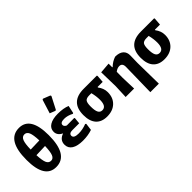

<svg xmlns="http://www.w3.org/2000/svg" viewBox="14 -1551 2531 2531"><g transform="rotate(-45 1280.0 -285.0)"><path d="M248 7Q36 7 36 -337Q36 -707 264 -707Q475 -707 475 -361Q475 7 248 7ZM172 -395 338 -400Q334 -507 315 -551.5Q296 -596 254 -596Q212 -596 193 -550Q174 -504 172 -395ZM259 -100Q299 -100 317.5 -145Q336 -190 339 -295L173 -289Q178 -185 197 -142.5Q216 -100 259 -100Z M747 -748 760 -755 859 -716 865 -702Q848 -668 778 -533L765 -525L687 -556Q725 -671 747 -748ZM745 10Q642 10 587 -25Q532 -60 532 -126Q532 -212 625 -244Q551 -279 551 -347Q551 -409 606 -443Q661 -477 758 -477Q863 -477 932 -448L909 -340L898 -335Q833 -370 770 -370Q697 -370 697 -327Q697 -300 733 -283L872 -284L877 -275L869 -188H743Q679 -188 679 -145Q679 -97 770 -97Q845 -97 918 -126L930 -117L917 -17Q838 10 745 10Z M1194 11Q1092 11 1038 -49.5Q984 -110 984 -225Q984 -468 1232 -468H1477L1482 -459L1474 -355H1380L1377 -347Q1426 -284 1426 -211Q1426 -110 1363 -49.5Q1300 11 1194 11ZM1207 -93Q1282 -93 1282 -213Q1282 -281 1263 -355H1224Q1170 -355 1151 -331Q1132 -307 1132 -238Q1132 -161 1150 -127Q1168 -93 1207 -93Z M1699 -470V-401H1706Q1758 -452 1825 -474Q1901 -474 1940.5 -439.5Q1980 -405 1978 -341L1975 -207L1981 185H1822L1831 -279Q1831 -348 1774 -348Q1738 -348 1699 -318L1698 -207L1705 0H1547L1555 -191L1549 -458Z M2262 11Q2160 11 2106 -49.5Q2052 -110 2052 -225Q2052 -468 2300 -468H2545L2550 -459L2542 -355H2448L2445 -347Q2494 -284 2494 -211Q2494 -110 2431 -49.5Q2368 11 2262 11ZM2275 -93Q2350 -93 2350 -213Q2350 -281 2331 -355H2292Q2238 -355 2219 -331Q2200 -307 2200 -238Q2200 -161 2218 -127Q2236 -93 2275 -93Z"/></g></svg>

Font: Alegreya Sans SC ExtraBold
Style: Regular
Weight: 800
Designer: Juan Pablo del Peral
Foundry: Huerta Tipografica
Version: Version 2.007